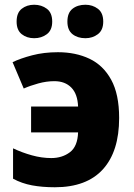

<svg xmlns="http://www.w3.org/2000/svg" viewBox="-20 -779 565 809"><path d="M211 10Q158 10 115 2Q72 -6 35 -26V-154Q73 -136 114.5 -124.5Q156 -113 196 -113Q242 -113 274.5 -137.5Q307 -162 309 -221H111V-330H309Q307 -383 280.5 -410Q254 -437 209 -437Q176 -437 141.5 -427.5Q107 -418 80 -406L33 -517Q66 -533 115.5 -546Q165 -559 224 -559Q299 -559 357 -531.5Q415 -504 448.5 -443Q482 -382 482 -282Q482 -141 413.5 -65.5Q345 10 211 10ZM50 -688Q50 -725 71.5 -742Q93 -759 124 -759Q155 -759 177.5 -742Q200 -725 200 -688Q200 -652 177.5 -635Q155 -618 124 -618Q93 -618 71.5 -635Q50 -652 50 -688ZM264 -688Q264 -725 285.5 -742Q307 -759 340 -759Q370 -759 392.5 -742Q415 -725 415 -688Q415 -652 392.5 -635Q370 -618 340 -618Q307 -618 285.5 -635Q264 -652 264 -688Z"/></svg>

Font: Noto Sans ExtraBold
Style: Regular
Weight: 800
Designer: Monotype Design Team
Foundry: Monotype Imaging Inc.
Version: Version 2.007